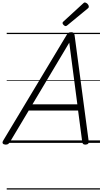

<svg xmlns="http://www.w3.org/2000/svg" viewBox="-54 -1149 824 1544"><path d="M-10 14Q-26 13 -31.5 4.5Q-37 -4 -28 -19L482 -868Q489 -880 496.5 -885Q504 -890 519 -890Q532 -890 538 -884.5Q544 -879 546 -864L659 -14Q661 -1 655 6Q649 13 634 14Q620 14 614.5 9Q609 4 607 -10L574 -260H177L27 -9Q18 5 11 9.5Q4 14 -10 14ZM207 -310H568L503 -806ZM474 -939Q467 -939 458 -947.5Q449 -956 449 -963Q449 -966 450 -969Q451 -972 455 -975L613 -1120Q618 -1124 620.5 -1126.5Q623 -1129 628 -1129Q634 -1129 642 -1124Q650 -1119 655 -1111Q660 -1103 660 -1097Q660 -1093 659 -1089.5Q658 -1086 653 -1082L488 -946Q483 -943 480.5 -941Q478 -939 474 -939ZM0 365H750V375H0ZM0 -20H750V0H0ZM0 -505H750V-500H0ZM0 -885H750V-875H0Z"/></svg>

Font: Playwrite IS Guides
Style: Regular
Weight: 400
Designer: Veronika Burian, José Scaglione
Foundry: TypeTogether
Version: Version 1.003